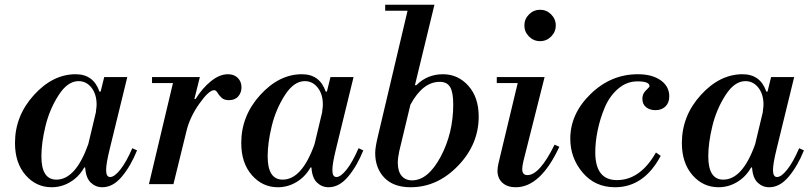

<svg xmlns="http://www.w3.org/2000/svg" viewBox="-20 -774 3399 807"><path d="M398 -389H403L418 -450H515L441 -147Q426 -86 426 -59Q426 -30 443 -30Q461 -30 486 -61.5Q511 -93 536 -151L556 -142Q530 -77 492.5 -32Q455 13 410 13Q382 13 361.5 -6.5Q341 -26 338 -70H334Q312 -31 275.5 -9Q239 13 197 13Q132 13 87.5 -38Q43 -89 43 -173Q43 -287 122.5 -374.5Q202 -462 298 -462Q373 -462 398 -389ZM217 -19Q298 -19 351 -168L383 -302Q383 -306 384 -312.5Q385 -319 385.5 -324Q386 -329 386 -335Q386 -378 364.5 -405.5Q343 -433 310 -433Q264 -433 226 -373.5Q188 -314 171 -243.5Q154 -173 154 -117Q154 -19 217 -19Z M619 -425V-450H820L797 -358H802Q831 -404 867 -433Q903 -462 938 -462Q964 -462 979.5 -446.5Q995 -431 995 -407Q995 -385 981.5 -369Q968 -353 942 -353Q922 -353 911 -363.5Q900 -374 894 -384.5Q888 -395 880 -395Q858 -395 818 -338.5Q778 -282 764 -224L709 0H606L707 -425Z M1349 -389H1354L1369 -450H1466L1392 -147Q1377 -86 1377 -59Q1377 -30 1394 -30Q1412 -30 1437 -61.5Q1462 -93 1487 -151L1507 -142Q1481 -77 1443.5 -32Q1406 13 1361 13Q1333 13 1312.5 -6.5Q1292 -26 1289 -70H1285Q1263 -31 1226.5 -9Q1190 13 1148 13Q1083 13 1038.5 -38Q994 -89 994 -173Q994 -287 1073.5 -374.5Q1153 -462 1249 -462Q1324 -462 1349 -389ZM1168 -19Q1249 -19 1302 -168L1334 -302Q1334 -306 1335 -312.5Q1336 -319 1336.5 -324Q1337 -329 1337 -335Q1337 -378 1315.5 -405.5Q1294 -433 1261 -433Q1215 -433 1177 -373.5Q1139 -314 1122 -243.5Q1105 -173 1105 -117Q1105 -19 1168 -19Z M1599 -729V-754H1806L1724 -416H1730Q1776 -462 1842 -462Q1905 -462 1948.5 -413.5Q1992 -365 1992 -284Q1992 -167 1905 -77Q1818 13 1706 13Q1634 13 1595.5 -27Q1557 -67 1557 -131Q1557 -155 1569 -204L1693 -729ZM1828 -430Q1757 -430 1705 -334L1658 -138Q1652 -110 1652 -90Q1652 -54 1668 -35Q1684 -16 1712 -16Q1779 -16 1832 -115Q1885 -214 1885 -335Q1885 -386 1872 -408Q1859 -430 1828 -430Z M2068 -425V-450H2269L2180 -97Q2175 -76 2175 -63Q2175 -38 2197 -38Q2248 -38 2311 -166L2331 -157Q2252 13 2148 13Q2112 13 2091.5 -6Q2071 -25 2071 -56Q2071 -69 2075 -87L2156 -425ZM2203.5 -620.5Q2184 -640 2184 -667Q2184 -694 2203.5 -713.5Q2223 -733 2250 -733Q2277 -733 2296.5 -713.5Q2316 -694 2316 -667Q2316 -640 2296.5 -620.5Q2277 -601 2250 -601Q2223 -601 2203.5 -620.5Z M2710 -412Q2710 -432 2659 -432Q2614 -432 2578 -401Q2542 -370 2522 -322.5Q2502 -275 2492 -226Q2482 -177 2482 -134Q2482 -17 2573 -17Q2671 -17 2737 -133L2757 -119Q2687 13 2565 13Q2481 13 2429 -48.5Q2377 -110 2377 -191Q2377 -296 2462.5 -379Q2548 -462 2661 -462Q2721 -462 2757 -436.5Q2793 -411 2793 -369Q2793 -342 2777 -326.5Q2761 -311 2735 -311Q2711 -311 2695.5 -323.5Q2680 -336 2680 -359Q2680 -380 2695 -394Q2710 -408 2710 -412Z M3201 -389H3206L3221 -450H3318L3244 -147Q3229 -86 3229 -59Q3229 -30 3246 -30Q3264 -30 3289 -61.5Q3314 -93 3339 -151L3359 -142Q3333 -77 3295.5 -32Q3258 13 3213 13Q3185 13 3164.5 -6.5Q3144 -26 3141 -70H3137Q3115 -31 3078.5 -9Q3042 13 3000 13Q2935 13 2890.5 -38Q2846 -89 2846 -173Q2846 -287 2925.5 -374.5Q3005 -462 3101 -462Q3176 -462 3201 -389ZM3020 -19Q3101 -19 3154 -168L3186 -302Q3186 -306 3187 -312.5Q3188 -319 3188.5 -324Q3189 -329 3189 -335Q3189 -378 3167.5 -405.5Q3146 -433 3113 -433Q3067 -433 3029 -373.5Q2991 -314 2974 -243.5Q2957 -173 2957 -117Q2957 -19 3020 -19Z"/></svg>

Font: Libre Bodoni
Style: Italic
Weight: 400
Italic angle: -13°
Designer: Pablo Impallari, Rodrigo Fuenzalida
Foundry: Pablo Impallari, Rodrigo Fuenzalida
Version: Version 1.001